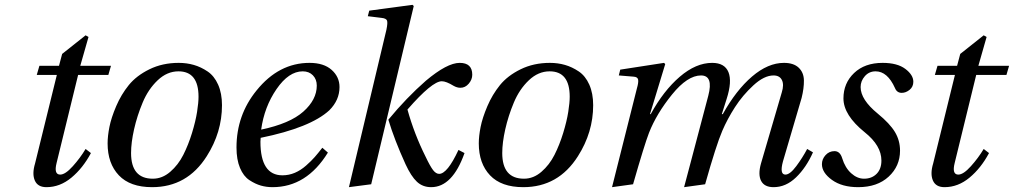

<svg xmlns="http://www.w3.org/2000/svg" viewBox="-20 -762 4193 794"><path d="M125 -86 215 -452H132L143 -490H224L237 -539L334 -616L346 -609L312 -490H439L428 -452H303L214 -88Q202 -40 229 -40Q250 -40 281 -74.5Q312 -109 334 -146L356 -129Q323 -67 275.5 -27.5Q228 12 172 12Q136 12 124 -15.5Q112 -43 125 -86Z M425 -169Q425 -199 432.5 -237Q440 -275 460.5 -323Q481 -371 512.5 -410Q544 -449 598 -475.5Q652 -502 719 -502Q752 -502 781.5 -493.5Q811 -485 838.5 -466.5Q866 -448 882 -412Q898 -376 898 -327Q898 -215 835 -116Q754 12 609 12Q518 12 471.5 -37Q425 -86 425 -169ZM522 -129Q522 -23 612 -23Q651 -23 684 -51.5Q717 -80 738 -121.5Q759 -163 774 -212Q789 -261 795 -299.5Q801 -338 801 -362Q801 -467 718 -467Q671 -467 632 -430Q593 -393 570 -338Q547 -283 534.5 -227.5Q522 -172 522 -129Z M958 -152Q958 -286 1041 -388Q1133 -502 1260 -502Q1319 -502 1351.5 -473Q1384 -444 1384 -402Q1384 -348 1342 -306Q1264 -234 1058 -192Q1057 -185 1057 -176Q1057 -37 1148 -37Q1175 -37 1199.5 -47.5Q1224 -58 1246 -77.5Q1268 -97 1281.5 -112.5Q1295 -128 1313 -151L1336 -131Q1248 12 1107 12Q1082 12 1059 5.5Q1036 -1 1011.5 -17Q987 -33 972.5 -67.5Q958 -102 958 -152ZM1060 -226Q1179 -251 1234.5 -300.5Q1290 -350 1290 -408Q1290 -434 1274 -450.5Q1258 -467 1232 -467Q1174 -467 1123.5 -393.5Q1073 -320 1060 -226Z M1423 12 1578 -639Q1584 -668 1580.5 -677Q1577 -686 1558 -688L1501 -695L1507 -718L1686 -742L1691 -737L1515 0ZM1586 -267Q1661 -358 1741 -428Q1829 -502 1881 -502Q1933 -502 1933 -453Q1933 -433 1918.5 -416Q1904 -399 1884 -399Q1870 -399 1856 -407Q1825 -426 1807 -426Q1767 -426 1665 -309Q1693 -208 1740 -114Q1759 -74 1771 -58.5Q1783 -43 1796 -43Q1830 -43 1876 -142L1901 -129Q1851 12 1763 12Q1728 12 1704 -10.5Q1680 -33 1657 -83Q1611 -184 1586 -267Z M1960 -169Q1960 -199 1967.5 -237Q1975 -275 1995.5 -323Q2016 -371 2047.5 -410Q2079 -449 2133 -475.5Q2187 -502 2254 -502Q2287 -502 2316.5 -493.5Q2346 -485 2373.5 -466.5Q2401 -448 2417 -412Q2433 -376 2433 -327Q2433 -215 2370 -116Q2289 12 2144 12Q2053 12 2006.5 -37Q1960 -86 1960 -169ZM2057 -129Q2057 -23 2147 -23Q2186 -23 2219 -51.5Q2252 -80 2273 -121.5Q2294 -163 2309 -212Q2324 -261 2330 -299.5Q2336 -338 2336 -362Q2336 -467 2253 -467Q2206 -467 2167 -430Q2128 -393 2105 -338Q2082 -283 2069.5 -227.5Q2057 -172 2057 -129Z M2511 12 2614 -397Q2621 -421 2619 -432.5Q2617 -444 2600 -445L2539 -450L2545 -474L2726 -502L2731 -497L2668 -290H2671Q2724 -387 2791 -444.5Q2858 -502 2925 -502Q2977 -502 2992.5 -463.5Q3008 -425 2985 -353L2965 -290H2969Q3024 -389 3090 -445.5Q3156 -502 3222 -502Q3262 -502 3283 -482Q3304 -462 3304.5 -429.5Q3305 -397 3295 -357L3218 -95Q3203 -40 3228 -40Q3247 -40 3273 -75Q3299 -110 3318 -146L3342 -132Q3314 -69 3272 -28.5Q3230 12 3179 12Q3141 12 3127.5 -14Q3114 -40 3127 -86L3213 -380Q3223 -412 3213.5 -431Q3204 -450 3179 -450Q3140 -450 3095.5 -409Q3051 -368 3019.5 -319Q2988 -270 2967 -221Q2942 -163 2896 0L2809 12L2835 -86L2909 -366Q2931 -450 2879 -450Q2823 -450 2759 -371Q2695 -292 2664 -213Q2645 -164 2598 0Z M3379 -83Q3379 -104 3394 -120.5Q3409 -137 3431 -137Q3454 -137 3463 -107Q3475 -68 3500 -45.5Q3525 -23 3553 -23Q3585 -23 3605 -43Q3625 -63 3625 -98Q3625 -160 3556 -215Q3468 -286 3468 -355Q3468 -418 3512 -460Q3556 -502 3630 -502Q3691 -502 3724 -477Q3757 -452 3757 -424Q3757 -403 3741.5 -390.5Q3726 -378 3709 -378Q3689 -378 3681 -398Q3650 -467 3601 -467Q3574 -467 3556.5 -447Q3539 -427 3539 -402Q3539 -350 3610 -292Q3660 -251 3681 -216Q3702 -181 3702 -139Q3702 -75 3655 -31.5Q3608 12 3529 12Q3462 12 3420.5 -18Q3379 -48 3379 -83Z M3839 -86 3929 -452H3846L3857 -490H3938L3951 -539L4048 -616L4060 -609L4026 -490H4153L4142 -452H4017L3928 -88Q3916 -40 3943 -40Q3964 -40 3995 -74.5Q4026 -109 4048 -146L4070 -129Q4037 -67 3989.5 -27.5Q3942 12 3886 12Q3850 12 3838 -15.5Q3826 -43 3839 -86Z"/></svg>

Font: Heuristica
Style: Italic
Weight: 400
Italic angle: -13°
Version: Version 1.0.2